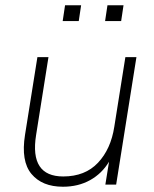

<svg xmlns="http://www.w3.org/2000/svg" viewBox="-20 -701 585 729"><path d="M219 8Q140 8 99.5 -40.5Q59 -89 75 -189L122 -484H164L117 -188Q92 -31 220 -31Q303 -31 352 -83Q401 -135 414 -220L456 -484H498L421 0H380L394 -87Q367 -42 322 -17Q277 8 219 8ZM379 -621 388 -681H449L440 -621ZM218 -621 227 -681H288L279 -621Z"/></svg>

Font: Nunito Sans ExtraLight
Style: Italic
Weight: 200
Italic angle: -9°
Designer: Vernon Adams
Foundry: Vernon Adams
Version: Version 3.006; ttfautohint (v1.8.3)